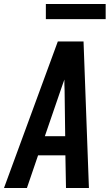

<svg xmlns="http://www.w3.org/2000/svg" viewBox="-39 -943 559 963"><path d="M-19 0 161 -490 251 -735H380L407 0H292L289 -164H152L96 0ZM186 -260H288L285 -490Q284 -504 284 -517.5Q284 -531 284 -544Q279 -531 274.5 -517.5Q270 -504 265 -490ZM191 -847V-923H491V-847Z"/></svg>

Font: Iosevka SS04
Style: Bold Italic
Weight: 700
Italic angle: -9°
Monospace: yes
Designer: Belleve Invis
Foundry: Belleve Invis
Version: Version 19.0.0; ttfautohint (v1.8.4)